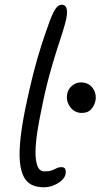

<svg xmlns="http://www.w3.org/2000/svg" viewBox="-20 -780 425 811"><path d="M326 -303Q295 -303 276.5 -328Q258 -353 264 -384Q268 -405 285 -418.5Q302 -432 321 -432Q345 -432 360 -420Q375 -408 381 -390Q387 -372 383 -354Q379 -335 365.5 -319Q352 -303 326 -303ZM165 11Q142 11 122 4Q102 -3 87.5 -22Q73 -41 66.5 -77.5Q60 -114 64.5 -172.5Q69 -231 86 -317Q104 -404 120.5 -468.5Q137 -533 154 -586Q171 -639 190 -691Q205 -730 216 -745Q227 -760 241 -760Q255 -760 260.5 -746.5Q266 -733 260 -701Q254 -674 243.5 -641.5Q233 -609 218.5 -564Q204 -519 186.5 -454.5Q169 -390 151 -297Q137 -228 132.5 -182Q128 -136 131.5 -108Q135 -80 144 -68Q153 -56 167 -56Q187 -56 199 -60.5Q211 -65 219.5 -69.5Q228 -74 239 -74Q252 -74 255.5 -66Q259 -58 257 -45Q254 -30 240 -17.5Q226 -5 206.5 3Q187 11 165 11Z"/></svg>

Font: Shantell Sans Light
Style: Italic
Weight: 300
Italic angle: -11°
Designer: Stephen Nixon, Anya Danilova, Shantell Martin
Foundry: Arrow Type
Version: Version 1.008;[ac192a2d6]